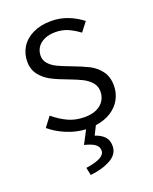

<svg xmlns="http://www.w3.org/2000/svg" viewBox="-134 -571 681 857"><g transform="rotate(-20 206.5 -142.5)"><path d="M215.3 -442.4Q183.6 -442.4 161.6 -431.6Q139.6 -420.9 128.9 -403.6Q118.2 -386.2 118.2 -365.2Q118.2 -342.8 133.1 -326.7Q147.9 -310.5 169.2 -300.3Q190.4 -290 228 -275.9Q278.8 -256.8 308.3 -241.9Q337.9 -227.1 359.1 -199.5Q380.4 -171.9 380.4 -128.9Q380.4 -94.7 364.5 -65.2Q348.6 -35.6 317.9 -15.9Q287.1 3.9 244.1 9.8L223.1 51.8Q251 61 266.8 77.4Q282.7 93.8 282.7 122.1Q282.7 160.6 243.9 182.6Q205.1 204.6 146.5 210.9L139.2 174.3Q229.5 161.6 229.5 125Q229.5 105.5 213.1 94Q196.8 82.5 164.1 74.7L196.8 12.2Q149.9 9.3 106.4 -8.8Q63 -26.9 29.8 -54.7L64.5 -100.6Q100.1 -71.8 134 -56.4Q168 -41 211.4 -41Q244.6 -41 268.1 -52.2Q291.5 -63.5 303.2 -82.5Q314.9 -101.6 314.9 -125Q314.9 -150.4 299.1 -168.5Q283.2 -186.5 259.8 -198.2Q236.3 -210 201.2 -223.1Q155.8 -239.7 125.2 -255.4Q94.7 -271 74 -297.1Q53.2 -323.2 53.2 -361.3Q53.2 -399.4 72.5 -429.9Q91.8 -460.4 128.4 -478Q165 -495.6 215.3 -495.6Q255.9 -495.6 293.7 -481Q331.5 -466.3 360.8 -442.4L327.6 -399.4Q299.8 -419.9 273.4 -431.2Q247.1 -442.4 215.3 -442.4Z"/></g></svg>

Font: Varta
Style: Light
Weight: 300
Designer: Joana Correia, Viktoriya Grabowska, Eben Sorkin
Foundry: Sorkin Type
Version: Version 1.002; ttfautohint (v1.3) -l 8 -r 24 -G 200 -x 12 -H